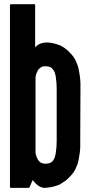

<svg xmlns="http://www.w3.org/2000/svg" viewBox="-20 -911 480 931"><path d="M369.1 -245.1Q369.1 -244.1 369.1 -244.1Q369.1 -244.1 369.1 -244.1Q369.1 -243.2 369.1 -241.2Q369.1 -216.8 369.1 -197.3Q368.2 -176.8 365.2 -159.2Q360.4 -128.9 356.4 -116.2Q351.6 -103.5 344.7 -88.9Q337.9 -75.2 328.1 -64.5Q318.4 -53.7 309.6 -44.9Q304.7 -40 299.8 -36.1Q293.9 -32.2 288.1 -28.3Q282.2 -24.4 276.4 -20.5Q270.5 -17.6 265.6 -14.6Q255.9 -10.7 245.1 -7.8Q235.4 -4.9 224.6 -2.9Q222.7 -2.9 219.7 -2.9Q217.8 -2 216.8 -2Q210.9 -1 208 -1Q204.1 0 197.3 0Q181.6 0 167 -9.8Q152.3 -19.5 138.7 -38.1Q133.8 -26.4 123 -2.9Q123 -2 121.1 -1Q120.1 0 118.2 0Q89.8 0 33.2 0Q31.2 0 30.3 -1Q28.3 -2.9 28.3 -4.9Q28.3 -115.2 28.3 -335.9Q28.3 -519.5 28.3 -885.7Q28.3 -888.7 30.3 -889.6Q31.2 -890.6 33.2 -890.6Q70.3 -890.6 145.5 -890.6Q147.5 -890.6 149.4 -889.6Q151.4 -888.7 150.4 -885.7Q150.4 -818.4 150.4 -681.6Q160.2 -692.4 170.9 -697.3Q180.7 -702.1 193.4 -704.1Q205.1 -705.1 211.9 -705.1Q218.8 -704.1 227.5 -703.1Q228.5 -703.1 229.5 -703.1Q239.3 -701.2 250 -698.2Q259.8 -695.3 270.5 -691.4Q281.2 -686.5 291 -679.7Q300.8 -671.9 310.5 -664.1Q319.3 -655.3 329.1 -644.5Q337.9 -633.8 345.7 -620.1Q352.5 -605.5 357.4 -591.8Q361.3 -579.1 366.2 -548.8Q369.1 -531.2 370.1 -509.8Q370.1 -489.3 370.1 -465.8Q370.1 -463.9 370.1 -460.9Q370.1 -388.7 369.1 -245.1ZM251 -534.2Q250 -544.9 247.1 -553.7Q245.1 -561.5 241.2 -568.4Q237.3 -574.2 233.4 -578.1Q229.5 -583 224.6 -585Q218.8 -586.9 212.9 -588.9Q206.1 -589.8 198.2 -589.8Q194.3 -589.8 189.5 -588.9Q184.6 -587.9 180.7 -585.9Q176.8 -584 172.9 -580.1Q168 -576.2 165 -572.3Q162.1 -566.4 159.2 -560.5Q156.2 -554.7 154.3 -546.9Q153.3 -544.9 153.3 -542Q153.3 -540 152.3 -537.1Q152.3 -415 152.3 -169.9Q152.3 -168 153.3 -165Q153.3 -162.1 154.3 -160.2Q156.2 -152.3 159.2 -146.5Q162.1 -140.6 165 -134.8Q168 -130.9 171.9 -127Q175.8 -123 180.7 -121.1Q184.6 -119.1 189.5 -118.2Q194.3 -117.2 198.2 -117.2Q206.1 -117.2 212.9 -118.2Q218.8 -119.1 224.6 -122.1Q229.5 -124 234.4 -128.9Q238.3 -132.8 241.2 -138.7Q245.1 -145.5 247.1 -154.3Q250 -163.1 251 -173.8Q252.9 -185.5 253.9 -199.2Q254.9 -213.9 254.9 -231.4Q254.9 -313.5 254.9 -476.6Q254.9 -493.2 253.9 -507.8Q252.9 -522.5 251 -534.2Z"/></svg>

Font: Typeface
Style: Regular
Weight: 400
Version: Version 1.0